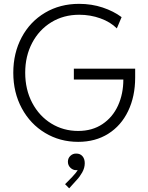

<svg xmlns="http://www.w3.org/2000/svg" viewBox="-20 -748 791 1023"><path d="M50.8 -360.4Q50.8 -465.3 95.5 -549.1Q140.1 -632.8 220 -680.2Q299.8 -727.5 401.4 -727.5Q468.3 -727.5 526.9 -708Q585.4 -688.5 627.9 -656.7L602.5 -596.7Q568.4 -630.9 515.1 -650.1Q461.9 -669.4 401.9 -669.4Q318.8 -669.4 253.4 -629.4Q188 -589.4 151.1 -519Q114.3 -448.7 114.3 -360.8Q114.3 -271 151.6 -200.2Q189 -129.4 253.4 -89.8Q317.9 -50.3 396.5 -50.3Q471.7 -50.3 526.1 -86.9Q580.6 -123.5 608.9 -185.8Q637.2 -248 637.2 -324.2H373.5V-382.3H700.2V-335Q700.2 -234.4 662.8 -156.5Q625.5 -78.6 556.9 -35.4Q488.3 7.8 396.5 7.8Q299.3 7.8 220.5 -39.6Q141.6 -86.9 96.2 -170.9Q50.8 -254.9 50.8 -360.4ZM326.7 233.4 364.7 194.8Q387.7 170.9 394 157.2Q390.6 158.7 385.7 158.7Q368.7 158.7 355.2 145.8Q341.8 132.8 341.8 113.8Q341.8 94.7 355 82.3Q368.2 69.8 385.7 70.3Q406.7 69.8 419.2 84Q431.6 98.1 431.6 121.6Q431.6 146.5 418 170.7Q404.3 194.8 388.7 210.9L348.6 255.4Z"/></svg>

Font: Reddit Sans Light
Style: Regular
Weight: 300
Designer: Stephen Hutchings
Foundry: Reddit
Version: Version 1.013